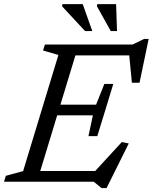

<svg xmlns="http://www.w3.org/2000/svg" viewBox="-38 -904 760 955"><path d="M252.5 -630.5 176 -653 185.5 -682.5H353.5L146 0H-18L-9 -29.5L77 -53ZM603 -647.5 624 -628.5H285L302.5 -682.5H621.5L679 -710.5H701.5L656 -492.5H618ZM467 31.5 428.5 0H94L111.5 -53.5H463.5L418 -34.5L568 -197.5L602.5 -190.5L492 31.5ZM446 -227H402L424 -330.5H195L211.5 -383.5H440L481 -486.5H525.5L486 -357ZM421 -749.5H385L271 -872.5L272.5 -883.5H373.5ZM544 -749.5H513L444 -873L445.5 -883.5H539.5Z"/></svg>

Font: Newsreader 14pt
Style: Italic
Weight: 400
Italic angle: -17°
Designer: Hugues Gentile
Foundry: Production Type
Version: Version 1.003